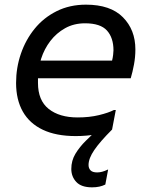

<svg xmlns="http://www.w3.org/2000/svg" viewBox="-20 -576 638 824"><path d="M305 8Q221 8 164 -19Q107 -46 78 -97Q49 -148 49 -220Q49 -285 69.5 -345Q90 -405 128.5 -452.5Q167 -500 223 -528Q279 -556 349 -556Q454 -556 507.5 -502Q561 -448 561 -364Q561 -331 555 -299Q549 -267 541 -240H113V-316H461Q464 -328 465.5 -340.5Q467 -353 467 -360Q467 -414 439 -445Q411 -476 345 -476Q297 -476 259.5 -455Q222 -434 196 -400Q170 -366 156.5 -324Q143 -282 143 -240V-220Q143 -145 189 -108.5Q235 -72 313 -72Q364 -72 405 -82Q446 -92 469 -104H477L461 -20Q437 -8 395 0Q353 8 305 8ZM432 216Q420 222 406 225Q392 228 375 228Q329 228 307.5 205Q286 182 286 149Q286 113 304 83.5Q322 54 348 28.5Q374 3 398 -20H461Q409 32 384.5 68Q360 104 360 132Q360 146 368.5 155Q377 164 397 164Q418 164 442 152H444Z"/></svg>

Font: Kufam
Style: Italic
Weight: 400
Italic angle: -11°
Designer: Artur Schmal
Foundry: Original Type
Version: Version 1.301; ttfautohint (v1.8.3)